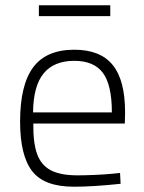

<svg xmlns="http://www.w3.org/2000/svg" viewBox="-20 -697 543 726"><path d="M56 0ZM56 -237Q56 -376 105.5 -442.5Q155 -509 261 -509Q359 -509 406 -451.5Q453 -394 453 -272L452 -230H106Q105 -158 120 -115.5Q135 -73 171.5 -53.5Q208 -34 273 -34Q300 -34 336.5 -35.5Q373 -37 404 -40L434 -43L436 -2Q332 9 259 9Q147 9 101.5 -50Q56 -109 56 -237ZM403 -272Q403 -376 369 -421.5Q335 -467 261 -467Q184 -467 145 -419.5Q106 -372 105 -272ZM127 -677H397V-636H127Z"/></svg>

Font: Cairo Light
Style: Regular
Weight: 300
Designer: Mohamed Gaber, the designers of Titillium
Foundry: Kief Type Foundry
Version: Version 2.009; ttfautohint (v1.5.33-1714) -l 8 -r 50 -G 200 